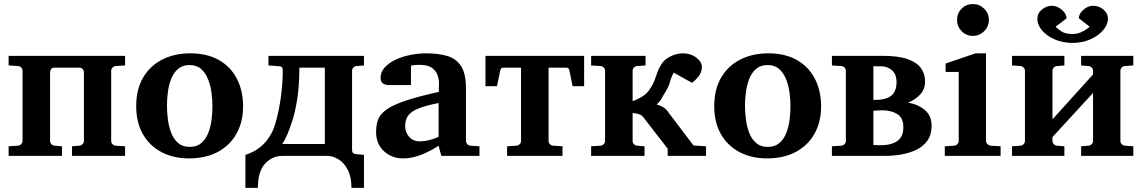

<svg xmlns="http://www.w3.org/2000/svg" viewBox="-20 -760 5573 936"><path d="M589.8 0H331.1V-46.9L367.2 -49.8Q376 -50.8 382.6 -57.4Q389.2 -64 389.2 -73.2V-407.2Q389.2 -416 383.1 -423.1Q377 -430.2 367.2 -430.2H246.1Q233.9 -430.2 229 -423.1Q224.1 -416 224.1 -407.2V-73.2Q224.1 -64 230.5 -57.4Q236.8 -50.8 246.1 -49.8L282.2 -46.9V0H22V-46.9L67.9 -49.8Q77.1 -50.8 83.5 -57.4Q89.8 -64 89.8 -73.2V-415Q89.8 -423.8 83.5 -430.7Q77.1 -437.5 67.9 -438L22 -440.9V-487.8H589.8V-440.9L543.9 -438Q535.2 -437.5 528.6 -430.7Q522 -423.8 522 -415V-73.2Q522 -64 528.6 -57.4Q535.2 -50.8 543.9 -49.8L589.8 -46.9Z M1165 -241.2Q1165 -166.5 1133.5 -109.4Q1102.1 -52.2 1043 -20Q983.9 12.2 900.9 12.2Q825.2 12.2 767.1 -18.6Q709 -49.3 676.5 -106.2Q644 -163.1 644 -242.2Q644 -324.2 677.7 -381.8Q711.4 -439.5 771 -469.7Q830.6 -500 907.7 -500Q990.2 -500 1047.6 -467Q1105 -434.1 1135 -375.7Q1165 -317.4 1165 -241.2ZM1015.6 -242.2Q1015.6 -273.9 1011 -308.8Q1006.3 -343.8 994.1 -374.3Q981.9 -404.8 960.2 -423.8Q938.5 -442.9 903.8 -442.9Q870.1 -442.9 848.6 -424.6Q827.1 -406.2 815.2 -376.7Q803.2 -347.2 798.6 -312.7Q793.9 -278.3 793.9 -246.1Q793.9 -213.9 798.3 -178.7Q802.7 -143.6 814.5 -112.8Q826.2 -82 848.1 -63Q870.1 -43.9 904.8 -43.9Q939 -43.9 960.7 -62Q982.4 -80.1 994.4 -109.6Q1006.3 -139.2 1011 -173.8Q1015.6 -208.5 1015.6 -242.2Z M1176.3 155.8V-4.9Q1190.4 -9.3 1212.2 -19.5Q1233.9 -29.8 1257.8 -50.8Q1281.7 -71.8 1302.2 -107.9Q1315.4 -130.4 1328.4 -179.4Q1341.3 -228.5 1349.9 -291.3Q1358.4 -354 1358.4 -417Q1358.4 -436 1343.3 -437L1288.6 -440.9V-487.8H1754.4V-440.9L1718.3 -438Q1709.5 -437.5 1702.9 -430.7Q1696.3 -423.8 1696.3 -415V-27.8Q1696.3 -10.3 1715.3 -8.8L1754.4 -4.9V155.8H1693.4Q1693.4 101.6 1675 67.1Q1656.7 32.7 1629.6 16.4Q1602.5 0 1576.2 0H1355.5Q1308.1 0 1272.7 37.4Q1237.3 74.7 1237.3 155.8ZM1354.5 -58.1H1563.5V-430.2H1439.5Q1439 -338.4 1428.7 -275.1Q1418.5 -211.9 1405 -171.1Q1391.6 -130.4 1381.3 -106Q1378.4 -98.1 1369.4 -80.3Q1360.4 -62.5 1354.5 -58.1Z M2317.4 0H2131.3L2118.2 -49.8Q2118.2 -49.8 2103.5 -40.5Q2088.9 -31.2 2064.2 -18.8Q2039.6 -6.3 2008.5 2.9Q1977.5 12.2 1944.3 12.2Q1890.1 12.2 1851.8 -22.9Q1813.5 -58.1 1813.5 -117.2Q1813.5 -150.9 1823.2 -177Q1833 -203.1 1863.3 -225.3Q1893.6 -247.6 1954.8 -268.3Q2016.1 -289.1 2119.1 -312Q2119.1 -323.2 2119.6 -337.2Q2120.1 -351.1 2120.1 -351.1Q2120.6 -370.1 2113.8 -391.6Q2106.9 -413.1 2086.7 -428.5Q2066.4 -443.8 2026.4 -443.8Q2005.9 -443.8 1994.6 -441.9Q1983.4 -439.9 1983.4 -439.9V-345.2H1880.4Q1880.4 -345.2 1869.1 -345.7Q1857.9 -346.2 1846.7 -353.3Q1835.4 -360.4 1835.4 -380.9Q1835.4 -408.7 1855 -430.7Q1874.5 -452.6 1907 -468.3Q1939.5 -483.9 1979 -491.9Q2018.6 -500 2058.1 -500Q2115.7 -500 2159.2 -487.5Q2202.6 -475.1 2227.1 -438.7Q2251.5 -402.3 2251.5 -330.1V-73.2Q2251.5 -64 2257.8 -57.4Q2264.2 -50.8 2273.4 -49.8L2317.4 -46.9ZM2118.2 -92.8V-257.8Q2053.7 -245.1 2018.3 -230.5Q1982.9 -215.8 1969 -195.6Q1955.1 -175.3 1955.1 -145Q1955.1 -114.3 1975.1 -92.5Q1995.1 -70.8 2026.4 -70.8Q2047.9 -70.8 2069.1 -76.2Q2090.3 -81.5 2104.2 -87.2Q2118.2 -92.8 2118.2 -92.8Z M2827.6 -487.8V-339.8H2771.5L2756.8 -411.1Q2754.9 -422.4 2751.5 -426.3Q2748 -430.2 2737.8 -430.2H2436.5Q2426.3 -430.2 2423.1 -426.3Q2419.9 -422.4 2417.5 -411.1L2402.8 -339.8H2346.7V-487.8ZM2654.3 -438V-73.2Q2654.3 -64 2660.6 -57.4Q2667 -50.8 2676.3 -49.8L2722.2 -46.9V0H2452.1V-46.9L2498 -49.8Q2507.3 -50.8 2513.7 -57.4Q2520 -64 2520 -73.2V-438Z M3421.9 0H3234.9V-35.2L3116.7 -188Q3107.9 -200.2 3092 -204.3Q3076.2 -208.5 3064 -209V-73.2Q3064 -64 3070.3 -57.4Q3076.7 -50.8 3085.9 -49.8L3122.1 -46.9V0H2861.8V-46.9L2907.7 -49.8Q2917 -50.8 2923.3 -57.4Q2929.7 -64 2929.7 -73.2V-415Q2929.7 -423.8 2923.3 -430.7Q2917 -437.5 2907.7 -438L2861.8 -440.9V-487.8H3127V-440.9L3085.9 -438Q3076.7 -437.5 3070.3 -430.7Q3064 -423.8 3064 -415V-267.1Q3080.6 -271.5 3105.7 -286.1Q3130.9 -300.8 3145 -320.8Q3162.1 -345.7 3170.2 -366.9Q3178.2 -388.2 3185.1 -408.2Q3191.9 -428.2 3205.1 -448.2Q3219.7 -471.2 3249.5 -485.6Q3279.3 -500 3307.6 -500Q3347.7 -500 3374.8 -478.8Q3401.9 -457.5 3401.9 -433.1Q3401.9 -416 3392.1 -397.7Q3382.3 -379.4 3354 -356L3264.6 -405.8Q3251.5 -382.8 3245.6 -359.6Q3239.7 -336.4 3224.6 -313Q3215.8 -299.3 3206.8 -282.2Q3197.8 -265.1 3180.7 -251Q3197.8 -246.1 3212.2 -237.8Q3226.6 -229.5 3235.8 -215.8L3360.8 -50.8L3421.9 -46.9Z M3982.9 -241.2Q3982.9 -166.5 3951.4 -109.4Q3919.9 -52.2 3860.8 -20Q3801.8 12.2 3718.8 12.2Q3643.1 12.2 3585 -18.6Q3526.9 -49.3 3494.4 -106.2Q3461.9 -163.1 3461.9 -242.2Q3461.9 -324.2 3495.6 -381.8Q3529.3 -439.5 3588.9 -469.7Q3648.4 -500 3725.6 -500Q3808.1 -500 3865.5 -467Q3922.9 -434.1 3952.9 -375.7Q3982.9 -317.4 3982.9 -241.2ZM3833.5 -242.2Q3833.5 -273.9 3828.9 -308.8Q3824.2 -343.8 3812 -374.3Q3799.8 -404.8 3778.1 -423.8Q3756.3 -442.9 3721.7 -442.9Q3688 -442.9 3666.5 -424.6Q3645 -406.2 3633.1 -376.7Q3621.1 -347.2 3616.5 -312.7Q3611.8 -278.3 3611.8 -246.1Q3611.8 -213.9 3616.2 -178.7Q3620.6 -143.6 3632.3 -112.8Q3644 -82 3666 -63Q3688 -43.9 3722.7 -43.9Q3756.8 -43.9 3778.6 -62Q3800.3 -80.1 3812.3 -109.6Q3824.2 -139.2 3828.9 -173.8Q3833.5 -208.5 3833.5 -242.2Z M4521.5 -146Q4521.5 -103 4501.2 -74.5Q4481 -45.9 4447.3 -29.8Q4413.6 -13.7 4373.3 -6.8Q4333 0 4292.5 0H4035.6V-46.9L4081.5 -49.8Q4090.8 -50.8 4097.2 -57.4Q4103.5 -64 4103.5 -73.2V-415Q4103.5 -423.8 4097.2 -430.7Q4090.8 -437.5 4081.5 -438L4035.6 -440.9V-487.8H4283.7Q4359.9 -487.8 4405 -471.7Q4450.2 -455.6 4470 -427.5Q4489.7 -399.4 4489.7 -363.8Q4489.7 -323.7 4464.4 -297.9Q4439 -272 4406.7 -259.8Q4456.1 -251 4488.8 -223.6Q4521.5 -196.3 4521.5 -146ZM4350.6 -358.9Q4350.6 -398.9 4327.9 -418Q4305.2 -437 4273.4 -437Q4270.5 -437 4256.3 -437Q4242.2 -437 4237.8 -437V-272.9Q4245.1 -272.9 4254.4 -273.2Q4263.7 -273.4 4269.5 -273.9Q4314 -279.3 4332.3 -300.5Q4350.6 -321.8 4350.6 -358.9ZM4383.8 -140.1Q4383.8 -186 4354 -204.1Q4324.2 -222.2 4280.8 -222.2Q4270 -222.2 4258.8 -221.7Q4247.6 -221.2 4237.8 -220.2V-53.2Q4243.2 -53.2 4255.4 -52.5Q4267.6 -51.8 4272.5 -51.8Q4323.7 -51.8 4353.8 -72Q4383.8 -92.3 4383.8 -140.1Z M4800.8 -663.1Q4800.8 -630.9 4777.8 -607.9Q4754.9 -585 4722.7 -585Q4690.4 -585 4668 -607.9Q4645.5 -630.9 4645.5 -663.1Q4645.5 -695.3 4668 -717.8Q4690.4 -740.2 4722.7 -740.2Q4754.9 -740.2 4777.8 -717.8Q4800.8 -695.3 4800.8 -663.1ZM4857.9 0H4585.9V-46.9L4631.8 -49.8Q4640.6 -50.8 4647.2 -57.4Q4653.8 -64 4653.8 -73.2V-409.2H4589.8V-450.2L4735.8 -500H4786.6V-73.2Q4786.6 -64 4793.7 -57.4Q4800.8 -50.8 4809.6 -49.8L4857.9 -46.9Z M5504.9 0H5250.5V-46.9L5286.6 -49.8Q5295.9 -50.8 5302.2 -57.4Q5308.6 -64 5308.6 -73.2V-307.1L5110.8 -91.8V-73.2Q5110.8 -64 5117.2 -57.4Q5123.5 -50.8 5132.8 -49.8L5168.9 -46.9V0H4913.6V-46.9L4954.6 -49.8Q4963.9 -50.8 4970.2 -57.4Q4976.6 -64 4976.6 -73.2V-415Q4976.6 -423.8 4970.2 -430.7Q4963.9 -437.5 4954.6 -438L4913.6 -440.9V-487.8H5168.9V-440.9L5132.8 -438Q5123.5 -437.5 5117.2 -430.7Q5110.8 -423.8 5110.8 -415V-178.2L5308.6 -397V-415Q5308.6 -423.8 5302.2 -430.7Q5295.9 -437.5 5286.6 -438L5250.5 -440.9V-487.8H5504.9V-440.9L5463.9 -438Q5454.6 -437.5 5448.2 -430.7Q5441.9 -423.8 5441.9 -415V-73.2Q5441.9 -64 5448.2 -57.4Q5454.6 -50.8 5463.9 -49.8L5504.9 -46.9ZM5381.3 -669.9Q5381.3 -640.6 5358.2 -613.3Q5335 -585.9 5295.9 -568.4Q5256.8 -550.8 5209 -550.8Q5162.1 -550.8 5123 -567.4Q5084 -584 5060.5 -611.1Q5037.1 -638.2 5037.1 -668.9Q5037.1 -695.3 5059.6 -713.6Q5082 -731.9 5107.9 -731.9Q5132.8 -731.9 5156 -712.6Q5179.2 -693.4 5179.2 -669.9L5126 -629.9Q5132.3 -622.1 5152.3 -608.2Q5172.4 -594.2 5209 -594.2Q5230 -594.2 5247.8 -601.8Q5265.6 -609.4 5277.3 -617.9Q5289.1 -626.5 5292 -629.9L5239.3 -670.9Q5239.3 -692.9 5261.5 -712.4Q5283.7 -731.9 5309.1 -731.9Q5337.9 -731.9 5359.6 -713.1Q5381.3 -694.3 5381.3 -669.9Z"/></svg>

Font: Charis
Style: Bold
Weight: 700
Designer: Walt Agee, Miriam Martin, Annie Olsen, Victor Gaultney, Lorna Priest, Alan Ward, Bob Hallissy, Martin Hosken, Sharon Cor
Foundry: SIL Global
Version: Version 7.000